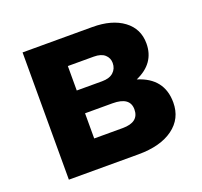

<svg xmlns="http://www.w3.org/2000/svg" viewBox="-99 -648 798 760"><g transform="rotate(-20 300.0 -268.0)"><path d="M68 -536H362Q444 -536 492.5 -500Q541 -464 541 -402Q541 -318 456 -281Q561 -249 561 -146Q561 -78 507.5 -39Q454 0 361 0H68ZM218 -321H325Q356 -321 372.5 -336Q389 -351 389 -375Q389 -396 373.5 -410Q358 -424 327 -424H218ZM218 -119H338Q407 -119 407 -173Q407 -225 334 -225H218Z"/></g></svg>

Font: Quicksand
Style: Bold
Weight: 700
Version: Version 3.000